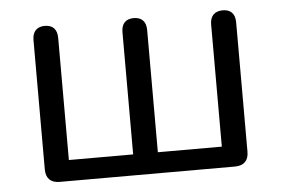

<svg xmlns="http://www.w3.org/2000/svg" viewBox="-42 -549 883 604"><g transform="rotate(-5 400.0 -246.5)"><path d="M123 0H677C705 0 720 -15 720 -43V-452C720 -479 706 -493 681 -493C656 -493 641 -479 641 -452V-66H439V-452C439 -479 425 -493 400 -493C375 -493 361 -479 361 -452V-66H158V-452C158 -479 144 -493 119 -493C95 -493 80 -479 80 -452V-43C80 -15 95 0 123 0Z"/></g></svg>

Font: SN Pro Book
Style: Regular
Weight: 350
Designer: Tobias Whetton
Foundry: Supernotes
Version: Version 1.003;Glyphs 3.3 (3324)